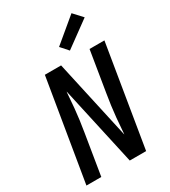

<svg xmlns="http://www.w3.org/2000/svg" viewBox="-234 -1098 1068 1209"><g transform="rotate(-30 300.0 -493.5)"><path d="M27 0 149 -735H267L394 -160Q395 -162 395 -163Q395 -164 395 -165L404 -276Q408 -317 413.5 -358.5Q419 -400 426 -441L474 -735H582L461 0H342L215 -575Q215 -573 214.5 -572Q214 -571 214 -570L205 -459Q201 -418 195.5 -376.5Q190 -335 183 -294L135 0ZM362 -788 314 -842 488 -987 547 -923Z"/></g></svg>

Font: Iosevka SS04 SmBd Ex Obl
Style: Regular
Weight: 600
Width: 7
Italic angle: -9°
Monospace: yes
Designer: Belleve Invis
Foundry: Belleve Invis
Version: Version 19.0.0; ttfautohint (v1.8.4)